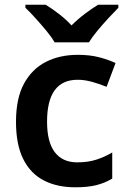

<svg xmlns="http://www.w3.org/2000/svg" viewBox="-20 -786 543 816"><path d="M300 10Q222 10 165.5 -19.5Q109 -49 78.5 -110.5Q48 -172 48 -268Q48 -368 82 -430.5Q116 -493 175 -523Q234 -553 311 -553Q362 -553 402 -542.5Q442 -532 471 -518L433 -417Q401 -430 370 -438.5Q339 -447 310 -447Q180 -447 180 -269Q180 -182 213 -139Q246 -96 308 -96Q354 -96 389.5 -107.5Q425 -119 457 -138V-27Q425 -8 389 1Q353 10 300 10ZM212 -606Q199 -629 176.5 -656Q154 -683 130.5 -709Q107 -735 88 -753V-766H174Q200 -750 229.5 -727.5Q259 -705 284 -678Q311 -705 341 -727.5Q371 -750 397 -766H483V-753Q465 -735 441 -709Q417 -683 394.5 -656Q372 -629 358 -606Z"/></svg>

Font: Noto Sans Adlam Unjoined SemiBold
Style: Regular
Weight: 600
Version: Version 3.001